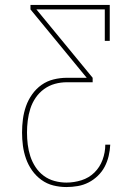

<svg xmlns="http://www.w3.org/2000/svg" viewBox="-20 -550 540 775"><path d="M248 205Q221 205 195 198.5Q169 192 147 176Q125 160 109.5 138Q94 116 85 90.5Q76 65 72.5 38.5Q69 12 69 -15Q69 -42 72.5 -69Q76 -96 85 -121.5Q94 -147 110 -169.5Q126 -192 148 -207.5Q170 -223 196.5 -229.5Q223 -236 250 -236H330L103 -512V-530H423V-385H403V-512H127L354 -236V-218H250Q225 -218 201.5 -211.5Q178 -205 158 -190.5Q138 -176 124 -155.5Q110 -135 102.5 -111.5Q95 -88 92 -63.5Q89 -39 89 -15Q89 9 92 33.5Q95 58 102.5 81Q110 104 123.5 124.5Q137 145 156.5 159.5Q176 174 200 180.5Q224 187 248 187Q279 187 309 177.5Q339 168 361 146.5Q383 125 394 95Q405 65 405 34H425Q424 57 418.5 80Q413 103 402.5 123Q392 143 375 159.5Q358 176 337.5 186.5Q317 197 294 201Q271 205 248 205Z"/></svg>

Font: Iosevka Slab Thin
Style: Regular
Weight: 100
Monospace: yes
Designer: Belleve Invis
Foundry: Belleve Invis
Version: Version 11.1.0; ttfautohint (v1.8.3)